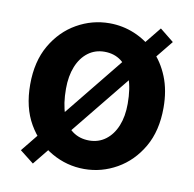

<svg xmlns="http://www.w3.org/2000/svg" viewBox="-72 -662 770 763"><g transform="rotate(10 313.0 -280.5)"><path d="M313 14Q243 14 181.5 -21Q120 -56 82 -121.5Q44 -187 44 -280Q44 -373 82 -438.5Q120 -504 181.5 -539Q243 -574 313 -574Q366 -574 414 -554Q462 -534 500 -496.5Q538 -459 560 -404.5Q582 -350 582 -280Q582 -187 544 -121.5Q506 -56 444.5 -21Q383 14 313 14ZM313 -101Q351 -101 379.5 -122.5Q408 -144 423.5 -182Q439 -220 439 -271Q439 -333 423.5 -375Q408 -417 380 -438Q352 -459 313 -459Q275 -459 246.5 -437.5Q218 -416 202.5 -377.5Q187 -339 187 -288Q187 -227 202 -185Q217 -143 245.5 -122Q274 -101 313 -101ZM109 28 53 -16 517 -589 573 -544Z"/></g></svg>

Font: Noto Sans HK Thin
Style: Bold
Weight: 700
Version: Version 2.004-H2;hotconv 1.0.118;makeotfexe 2.5.65603